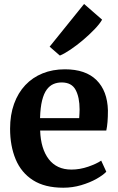

<svg xmlns="http://www.w3.org/2000/svg" viewBox="-20 -910 581 942"><path d="M290.5 11Q199.5 11 141.8 -26Q84 -63 56.8 -128.5Q29.5 -194 29.5 -278.5Q29.5 -346.5 49 -400.5Q68.5 -454.5 104 -492.2Q139.5 -530 189 -550Q238.5 -570 298.5 -570Q400 -570 453.5 -517Q507 -464 509.5 -368.5Q509.5 -336 507.5 -311.8Q505.5 -287.5 501.5 -269.5H177Q178.5 -224.5 189.2 -189.2Q200 -154 219.2 -129Q238.5 -104 266.2 -91Q294 -78 330.5 -78Q371.5 -78 412.8 -92.2Q454 -106.5 476.5 -122L501.5 -67.5Q485.5 -50.5 453 -32.2Q420.5 -14 378.2 -1.5Q336 11 290.5 11ZM176.5 -330.5H368.5Q369 -340.5 369.8 -351.5Q370.5 -362.5 370.5 -373Q370.5 -432.5 351 -469Q331.5 -505.5 282.5 -505.5Q260.5 -505.5 242 -497.5Q223.5 -489.5 209.2 -470.2Q195 -451 186.5 -417Q178 -383 176.5 -330.5ZM273 -638 223.5 -681 392.5 -890.5 481 -813.5Q469 -792.5 443.5 -766Q418 -739.5 387 -713.2Q356 -687 326 -666.8Q296 -646.5 275 -638Z"/></svg>

Font: Merriweather Light 18pt
Style: Bold
Weight: 700
Version: Version 2.100